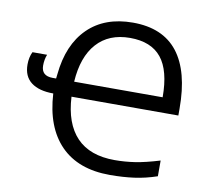

<svg xmlns="http://www.w3.org/2000/svg" viewBox="-81 -815 999 916"><g transform="rotate(10 419.0 -357.5)"><path d="M29.8 -440.9Q29.8 -476.6 43 -502.9H113.8Q104 -478.5 104 -449.2Q104 -398.9 159.2 -398.9H175.8L178.2 -419.9Q192.4 -565.4 273.7 -645.3Q355 -725.1 491.2 -725.1Q636.2 -725.1 708.5 -632.6Q780.8 -540 780.8 -359.9V-326.2H263.2Q270 -197.3 333.7 -130.6Q397.5 -64 518.1 -64Q567.4 -64 616.7 -71.5Q666 -79.1 734.9 -100.1V-23.9Q679.2 -4.9 625.2 2.4Q571.3 9.8 507.8 9.8Q354.5 9.8 269.3 -77.1Q184.1 -164.1 174.8 -326.2Q105.5 -326.2 67.6 -355Q29.8 -383.8 29.8 -440.9ZM490.2 -650.9Q388.2 -650.9 329.6 -585.7Q271 -520.5 263.2 -398.9H691.9Q691.9 -528.3 642.3 -589.6Q592.8 -650.9 490.2 -650.9Z"/></g></svg>

Font: HunimalSansv1.5
Style: Regular
Weight: 400
Foundry: Ascender Corporation
Version: Version 1.10